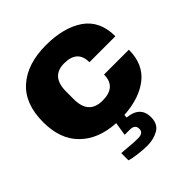

<svg xmlns="http://www.w3.org/2000/svg" viewBox="-207 -669 1009 1009"><g transform="rotate(-45 298.0 -164.5)"><path d="M300.8 -540Q431.6 -540 512.2 -484.9Q591.8 -429.2 591.8 -314.9H398.9Q398.9 -404.8 300.8 -404.8Q203.1 -404.8 203.1 -292V-234.9Q203.1 -123 305.2 -123Q407.2 -123 407.2 -214.8H591.8Q591.8 -107.9 521 -51.8Q450.7 3.9 333 11.2L331.1 28.8Q423.8 37.6 423.8 118.2Q423.8 168.9 388.2 189.9Q351.1 210.9 305.2 210.9Q273.9 210.9 235.8 206.1Q199.7 201.7 179.2 194.8V141.1Q181.6 141.6 227.1 145Q260.3 148.9 296.9 148.9Q336.9 148.9 336.9 118.2Q336.9 85.9 298.8 85.9H259.8L272 11.2Q146 3.9 75.2 -66.9Q3.9 -136.7 3.9 -264.2Q3.9 -400.4 83 -470.2Q162.1 -540 300.8 -540Z"/></g></svg>

Font: Archivo-RBTV
Style: Regular
Weight: 500
Designer: Hector Gatti
Foundry: Hector Gatti
Version: ""